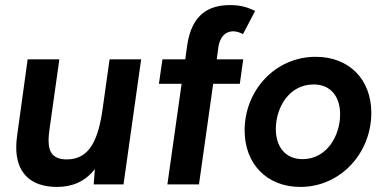

<svg xmlns="http://www.w3.org/2000/svg" viewBox="-20 -727 1521 757"><path d="M205 10C261.5 10 314.5 -9 354 -60.5L349.5 0H467L536.5 -493H412L385 -300.5C368.5 -180 335 -98.5 244 -98.5C190 -98.5 171.5 -125.5 171.5 -173C171.5 -184.5 172.5 -198.5 174.5 -212.5L214 -493H89L47 -188.5C45 -173.5 44 -159.5 44 -146C44 -50.5 95.5 10 205 10Z M640 0H764.5L820.5 -396.5H925.5L939 -493H834.5L841 -541C846 -576 864.5 -603.5 900 -603.5C911.5 -603.5 925.5 -599.5 938 -592.5L986 -684C959 -696.5 932 -707 888 -707C807.5 -707 736.5 -675 718 -548L710.5 -493H620.5L606.5 -396.5H696Z M1164 10C1323.5 10 1444 -124 1444 -282C1444 -413.5 1357 -503 1225 -503C1063 -503 944.5 -368.5 944.5 -213C944.5 -80.5 1032.5 10 1164 10ZM1067.5 -218C1067.5 -302 1119 -394 1216.5 -394C1286 -394 1321 -343.5 1321 -276.5C1321 -190.5 1267.5 -99.5 1173 -99.5C1103 -99.5 1067.5 -151 1067.5 -218Z"/></svg>

Font: HK Grotesk
Style: Bold Italic
Weight: 700
Italic angle: -16°
Designer: Alfredo Marco Pradil
Foundry: Hanken Design Co.
Version: Version 3.001;FEAKit 1.0